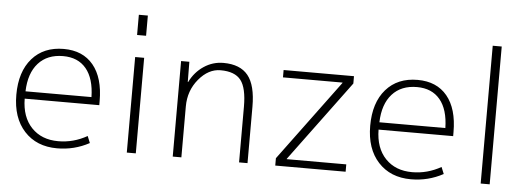

<svg xmlns="http://www.w3.org/2000/svg" viewBox="-50 -891 2864 1041"><g transform="rotate(5 1382.5 -370.0)"><path d="M90 -243Q91 -143 145.5 -86Q200 -29 291 -29Q374 -29 448 -71L463 -34Q382 10 288 10Q176 10 109.5 -62.5Q43 -135 43 -260Q43 -386 106 -458Q169 -530 278 -530Q382 -530 439 -461Q496 -392 496 -265V-243ZM91 -283H450Q448 -384 403.5 -437.5Q359 -491 278 -491Q192 -491 143 -436.5Q94 -382 91 -283Z M667 -640V-750H716V-640ZM667 0V-520H716V0Z M1135 -489Q1069 -489 1016.5 -426Q964 -363 964 -277V0H917V-520H962L963 -410H965Q992 -465 1040.5 -497.5Q1089 -530 1147 -530Q1238 -530 1281 -477Q1324 -424 1324 -307V0H1278V-303Q1278 -405 1245.5 -447Q1213 -489 1135 -489Z M1475 -520H1858V-480L1534 -42V-40H1858V0H1475V-40L1799 -478V-480H1475Z M2016 -243Q2017 -143 2071.5 -86Q2126 -29 2217 -29Q2300 -29 2374 -71L2389 -34Q2308 10 2214 10Q2102 10 2035.5 -62.5Q1969 -135 1969 -260Q1969 -386 2032 -458Q2095 -530 2204 -530Q2308 -530 2365 -461Q2422 -392 2422 -265V-243ZM2017 -283H2376Q2374 -384 2329.5 -437.5Q2285 -491 2204 -491Q2118 -491 2069 -436.5Q2020 -382 2017 -283Z M2593 0V-750H2642V0Z"/></g></svg>

Font: M PLUS 1p Light
Style: Regular
Weight: 300
Version: Version 1.061